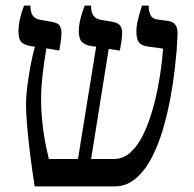

<svg xmlns="http://www.w3.org/2000/svg" viewBox="-20 -667 695 687"><path d="M104 0Q95 -57 88 -113.5Q81 -170 77 -217Q73 -264 73 -293Q73 -321 77.5 -357Q82 -393 89 -430.5Q96 -468 105 -500L90 -502Q67 -506 56.5 -516.5Q46 -527 46 -556Q46 -574 50.5 -595.5Q55 -617 66 -647H89V-644Q89 -601 125 -596L165 -589Q189 -585 194.5 -573.5Q200 -562 200 -551Q200 -534 197 -516Q194 -498 192 -486L146 -494Q138 -448 132.5 -400Q127 -352 127 -310Q127 -269 133 -215.5Q139 -162 155 -98H259L324 -500L307 -502Q284 -506 273 -517Q262 -528 262 -556Q262 -593 283 -647H306V-644Q306 -601 341 -596L382 -589Q404 -585 410.5 -574.5Q417 -564 417 -551Q417 -535 414 -516.5Q411 -498 409 -486L369 -492L306 -98H387Q420 -98 445.5 -120.5Q471 -143 489.5 -179.5Q508 -216 521.5 -260Q535 -304 543.5 -347Q552 -390 556.5 -424.5Q561 -459 562 -477L564 -493L512 -500Q487 -503 477.5 -515Q468 -527 468 -555Q468 -572 472 -590Q476 -608 488 -647H512V-644Q512 -628 518.5 -613.5Q525 -599 545 -597L582 -592Q619 -587 615 -539L612 -485Q610 -462 605 -417.5Q600 -373 590 -318Q580 -263 564 -207.5Q548 -152 524 -105Q500 -58 466.5 -29Q433 0 389 0Z"/></svg>

Font: Noto Serif Hebrew SemiCondensed
Style: Regular
Weight: 400
Width: 4
Designer: Monotype Design Team
Foundry: Monotype Imaging Inc.
Version: Version 2.004; ttfautohint (v1.8.4.7-5d5b)